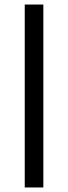

<svg xmlns="http://www.w3.org/2000/svg" viewBox="-20 -626 300 846"><path d="M89 -606H171V200H89Z"/></svg>

Font: IBM Plex Sans Hebrew
Style: Regular
Weight: 400
Designer: Mike Abbink, Paul van der Laan, Pieter van Rosmalen, Yanek Iontef
Foundry: Bold Monday
Version: Version 1.2